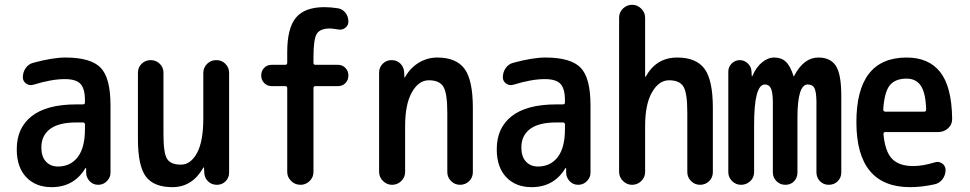

<svg xmlns="http://www.w3.org/2000/svg" viewBox="-20 -770 4040 800"><path d="M297.9 -259.8Q224.6 -259.8 188.5 -232.4Q152.3 -205.1 152.3 -155.3Q152.3 -117.2 171.4 -96.7Q190.4 -76.2 221.7 -76.2Q273.4 -76.2 303.7 -115.2Q334 -154.3 334 -232.4V-251Q334 -259.8 325.2 -259.8ZM195.3 9.8Q128.9 9.8 89.4 -31.7Q49.8 -73.2 49.8 -148.4Q49.8 -237.3 112.3 -286.1Q174.8 -335 297.9 -335H325.2Q334 -335 334 -343.8V-351.6Q334 -400.4 315.4 -420.4Q296.9 -440.4 250 -440.4Q195.3 -440.4 119.1 -417Q102.5 -412.1 88.9 -421.9Q75.2 -431.6 75.2 -448.2Q75.2 -469.7 87.4 -486.8Q99.6 -503.9 120.1 -508.8Q200.2 -530.3 252 -530.3Q358.4 -530.3 399.4 -487.8Q440.4 -445.3 440.4 -332V-49.8Q440.4 -30.3 425.3 -15.1Q410.2 0 389.6 0Q368.2 0 354 -14.6Q339.8 -29.3 338.9 -49.8V-69.3Q338.9 -70.3 337.9 -70.3Q335.9 -70.3 335.9 -69.3Q288.1 9.8 195.3 9.8Z M698.2 9.8Q621.1 9.8 587.9 -34.2Q554.7 -78.1 554.7 -190.4V-466.8Q554.7 -489.3 570.3 -504.4Q585.9 -519.5 607.9 -519.5Q629.9 -519.5 645.5 -504.4Q661.1 -489.3 661.1 -466.8V-209Q661.1 -131.8 676.3 -107.9Q691.4 -84 733.4 -84Q774.4 -84 800.8 -132.3Q827.1 -180.7 827.1 -276.4V-465.8Q827.1 -488.3 842.8 -503.9Q858.4 -519.5 881.3 -519.5Q904.3 -519.5 919.4 -503.9Q934.6 -488.3 934.6 -465.8V-50.8Q934.6 -29.3 919.9 -14.6Q905.3 0 883.8 0Q861.3 0 846.7 -14.6Q832 -29.3 831.1 -50.8L830.1 -71.3Q830.1 -72.3 829.1 -72.3Q827.1 -72.3 827.1 -71.3Q781.2 9.8 698.2 9.8Z M1112.3 -411.1Q1093.8 -411.1 1081.1 -423.8Q1068.4 -436.5 1068.4 -455.6Q1068.4 -474.6 1080.6 -487.3Q1092.8 -500 1112.3 -500H1168.9Q1176.8 -500 1176.8 -508.8V-552.7Q1176.8 -653.3 1213.4 -696.8Q1250 -740.2 1332 -740.2Q1357.4 -740.2 1388.7 -735.4Q1407.2 -732.4 1419.4 -716.8Q1431.6 -701.2 1431.6 -679.7Q1431.6 -664.1 1418.5 -653.8Q1405.3 -643.6 1387.7 -647.5Q1361.3 -651.4 1355.5 -651.4Q1313.5 -651.4 1299.8 -628.9Q1286.1 -606.4 1286.1 -532.2V-508.8Q1286.1 -500 1293.9 -500H1387.7Q1406.2 -500 1418.9 -487.3Q1431.6 -474.6 1431.6 -455.6Q1431.6 -436.5 1419.4 -423.8Q1407.2 -411.1 1387.7 -411.1H1293.9Q1286.1 -411.1 1286.1 -402.3V-53.7Q1286.1 -31.2 1270 -15.6Q1253.9 0 1232.4 0Q1209 0 1192.9 -16.1Q1176.8 -32.2 1176.8 -53.7V-402.3Q1176.8 -411.1 1168.9 -411.1Z M1559.6 -53.7V-467.8Q1559.6 -489.3 1574.7 -504.4Q1589.8 -519.5 1611.3 -519.5Q1633.8 -519.5 1648.4 -504.9Q1663.1 -490.2 1664.1 -467.8L1665 -448.2Q1665 -447.3 1666 -447.3Q1668 -447.3 1668 -449.2Q1689.5 -487.3 1725.1 -508.8Q1760.7 -530.3 1801.8 -530.3Q1880.9 -530.3 1915.5 -483.4Q1950.2 -436.5 1950.2 -320.3V-52.7Q1950.2 -30.3 1934.6 -15.1Q1918.9 0 1897 0Q1875 0 1859.4 -15.6Q1843.8 -31.2 1843.8 -52.7V-300.8Q1843.8 -382.8 1827.1 -409.2Q1810.5 -435.5 1766.6 -435.5Q1724.6 -435.5 1696.3 -385.7Q1668 -335.9 1668 -244.1V-53.7Q1668 -31.2 1651.9 -15.6Q1635.7 0 1613.8 0Q1591.8 0 1575.7 -16.1Q1559.6 -32.2 1559.6 -53.7Z M2297.9 -259.8Q2224.6 -259.8 2188.5 -232.4Q2152.3 -205.1 2152.3 -155.3Q2152.3 -117.2 2171.4 -96.7Q2190.4 -76.2 2221.7 -76.2Q2273.4 -76.2 2303.7 -115.2Q2334 -154.3 2334 -232.4V-251Q2334 -259.8 2325.2 -259.8ZM2195.3 9.8Q2128.9 9.8 2089.4 -31.7Q2049.8 -73.2 2049.8 -148.4Q2049.8 -237.3 2112.3 -286.1Q2174.8 -335 2297.9 -335H2325.2Q2334 -335 2334 -343.8V-351.6Q2334 -400.4 2315.4 -420.4Q2296.9 -440.4 2250 -440.4Q2195.3 -440.4 2119.1 -417Q2102.5 -412.1 2088.9 -421.9Q2075.2 -431.6 2075.2 -448.2Q2075.2 -469.7 2087.4 -486.8Q2099.6 -503.9 2120.1 -508.8Q2200.2 -530.3 2252 -530.3Q2358.4 -530.3 2399.4 -487.8Q2440.4 -445.3 2440.4 -332V-49.8Q2440.4 -30.3 2425.3 -15.1Q2410.2 0 2389.6 0Q2368.2 0 2354 -14.6Q2339.8 -29.3 2338.9 -49.8V-69.3Q2338.9 -70.3 2337.9 -70.3Q2335.9 -70.3 2335.9 -69.3Q2288.1 9.8 2195.3 9.8Z M2559.6 -53.7V-696.3Q2559.6 -718.8 2575.7 -734.4Q2591.8 -750 2613.8 -750Q2635.7 -750 2651.9 -733.9Q2668 -717.8 2668 -696.3V-451.2Q2668 -450.2 2668.9 -450.2Q2670.9 -450.2 2670.9 -451.2Q2714.8 -530.3 2801.8 -530.3Q2880.9 -530.3 2915.5 -483.4Q2950.2 -436.5 2950.2 -320.3V-52.7Q2950.2 -30.3 2934.6 -15.1Q2918.9 0 2897 0Q2875 0 2859.4 -15.6Q2843.8 -31.2 2843.8 -52.7V-300.8Q2843.8 -382.8 2827.6 -409.2Q2811.5 -435.5 2767.6 -435.5Q2725.6 -435.5 2696.8 -385.7Q2668 -335.9 2668 -244.1V-53.7Q2668 -31.2 2651.9 -15.6Q2635.7 0 2613.8 0Q2591.8 0 2575.7 -16.1Q2559.6 -32.2 2559.6 -53.7Z M3014.6 -52.7V-471.7Q3014.6 -491.2 3028.8 -505.4Q3043 -519.5 3062 -519.5Q3081.1 -519.5 3095.7 -505.9Q3110.4 -492.2 3111.3 -471.7L3112.3 -454.1Q3112.3 -452.1 3113.3 -452.1Q3115.2 -452.1 3115.2 -454.1Q3130.9 -490.2 3155.3 -510.3Q3179.7 -530.3 3206.1 -530.3Q3235.4 -530.3 3253.9 -513.2Q3272.5 -496.1 3286.1 -454.1Q3286.1 -452.1 3288.1 -452.1Q3289.1 -452.1 3289.1 -454.1Q3329.1 -530.3 3389.6 -530.3Q3440.4 -530.3 3462.9 -495.6Q3485.4 -460.9 3485.4 -370.1V-51.8Q3485.4 -29.3 3470.2 -14.6Q3455.1 0 3433.1 0Q3411.1 0 3396.5 -15.1Q3381.8 -30.3 3381.8 -51.8V-349.6Q3380.9 -389.6 3373 -403.8Q3365.2 -418 3345.7 -418Q3302.7 -418 3302.7 -280.3V-51.8Q3302.7 -29.3 3288.6 -14.6Q3274.4 0 3252.4 0Q3230.5 0 3215.3 -15.1Q3200.2 -30.3 3200.2 -51.8V-349.6Q3199.2 -388.7 3191.4 -403.3Q3183.6 -418 3167 -418Q3122.1 -418 3122.1 -250V-52.7Q3122.1 -30.3 3106 -15.1Q3089.8 0 3067.9 0Q3045.9 0 3030.3 -15.6Q3014.6 -31.2 3014.6 -52.7Z M3757.8 -442.4Q3710 -442.4 3687.5 -414.6Q3665 -386.7 3660.2 -314.5Q3660.2 -305.7 3668 -304.7H3831.1Q3838.9 -304.7 3838.9 -314.5Q3836.9 -382.8 3816.9 -412.6Q3796.9 -442.4 3757.8 -442.4ZM3772.5 9.8Q3548.8 9.8 3548.3 -260.3Q3547.9 -530.3 3757.8 -530.3Q3849.6 -530.3 3897.5 -469.7Q3945.3 -409.2 3947.3 -276.4Q3948.2 -252 3930.7 -235.8Q3913.1 -219.7 3888.7 -219.7H3668Q3661.1 -219.7 3661.1 -210.9Q3668 -137.7 3697.3 -107.9Q3726.6 -78.1 3785.2 -78.1Q3825.2 -78.1 3876 -93.8Q3891.6 -98.6 3905.8 -88.9Q3919.9 -79.1 3919.9 -61.5Q3919.9 -40 3906.7 -22.9Q3893.6 -5.9 3874 -2Q3820.3 9.8 3772.5 9.8Z"/></svg>

Font: Rounded Mgen+ 2m medium
Style: Regular
Weight: 500
Designer: [Source Han Sans]
Ryoko NISHIZUKA  (kana & ideographs); Paul D. Hunt (Latin, Greek & Cyrillic); Wenlong ZHANG  (bopomofo
Version: Version 1.059.20150602